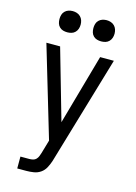

<svg xmlns="http://www.w3.org/2000/svg" viewBox="-139 -806 777 1094"><g transform="rotate(15 250.0 -259.0)"><path d="M76 215V145H129Q139 145 150 142.5Q161 140 168.5 132Q176 124 180 114Q184 104 187 94L210 15L51 -520H132L251 -105L368 -520H449L262 113Q261 116 260.5 118Q260 120 259 123Q252 144 241.5 163.5Q231 183 213 195.5Q195 208 173 211.5Q151 215 129 215ZM350 -608Q337 -608 325 -611.5Q313 -615 304 -624Q295 -633 291.5 -645Q288 -657 288 -670Q288 -683 291.5 -695Q295 -707 304 -716Q313 -725 325 -729Q337 -733 350 -733Q363 -733 375 -729Q387 -725 396 -716Q405 -707 409 -695Q413 -683 413 -670Q413 -657 409 -645Q405 -633 396 -624Q387 -615 375 -611.5Q363 -608 350 -608ZM150 -608Q137 -608 125 -611.5Q113 -615 104 -624Q95 -633 91.5 -645Q88 -657 88 -670Q88 -683 91.5 -695Q95 -707 104 -716Q113 -725 125 -729Q137 -733 150 -733Q163 -733 175 -729Q187 -725 196 -716Q205 -707 209 -695Q213 -683 213 -670Q213 -657 209 -645Q205 -633 196 -624Q187 -615 175 -611.5Q163 -608 150 -608Z"/></g></svg>

Font: Zed Mono
Style: Regular
Weight: 400
Monospace: yes
Designer: Belleve Invis
Foundry: Belleve Invis
Version: Version 1.0.0; ttfautohint (v1.8.4)